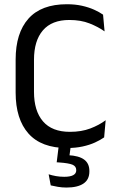

<svg xmlns="http://www.w3.org/2000/svg" viewBox="-20 -670 548 884"><path d="M289 11.5Q170.5 11.5 111.2 -55Q52 -121.5 52 -244V-395.5Q52 -518 111 -584.2Q170 -650.5 288 -650.5Q326 -650.5 357.2 -643.5Q388.5 -636.5 413 -625.5Q437.5 -614.5 454.5 -602.5L461.5 -525.5Q432 -546.5 392.2 -562.2Q352.5 -578 299 -578Q218.5 -578 177.5 -530.2Q136.5 -482.5 136.5 -394.5V-247Q136.5 -159.5 178 -111.2Q219.5 -63 302 -63Q355 -63 395.8 -78.5Q436.5 -94 466.5 -116.5L459.5 -37.5Q442.5 -25.5 417.5 -14Q392.5 -2.5 360.2 4.5Q328 11.5 289 11.5ZM251.5 -7.5H307L297 68.5L262.5 44.5Q269.5 44.5 277.8 44.2Q286 44 294 44.5Q343.5 47 367.5 64.8Q391.5 82.5 391.5 117V119.5Q391.5 157 364.2 175.2Q337 193.5 286 193.5Q265.5 193.5 246.5 190.2Q227.5 187 213.5 183.5L204 132.5Q219.5 137.5 237.8 140.8Q256 144 276 144Q303 144 317 136.5Q331 129 331 114.5V113Q331 95.5 313.5 88.2Q296 81 252.5 78Q248 77.5 245.2 77.5Q242.5 77.5 241 77.5Z"/></svg>

Font: Anek Kannada Medium
Style: Regular
Weight: 400
Version: Version 1.003